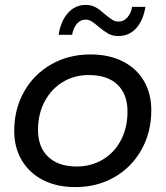

<svg xmlns="http://www.w3.org/2000/svg" viewBox="-20 -757 675 783"><path d="M38 -223Q38 -312 78 -383Q118 -454 189 -494.5Q260 -535 349 -535Q424 -535 480 -507Q536 -479 566.5 -427.5Q597 -376 597 -307Q597 -218 557 -146.5Q517 -75 446.5 -34.5Q376 6 287 6Q212 6 156 -22.5Q100 -51 69 -103Q38 -155 38 -223ZM500 -302Q500 -373 459 -412Q418 -451 342 -451Q283 -451 236 -422.5Q189 -394 162 -343Q135 -292 135 -227Q135 -157 176.5 -117.5Q218 -78 293 -78Q352 -78 399.5 -106.5Q447 -135 473.5 -186Q500 -237 500 -302ZM382 -648Q365 -663 353.5 -670Q342 -677 329 -677Q308 -677 293.5 -660Q279 -643 274 -615H219Q228 -672 257.5 -704.5Q287 -737 330 -737Q353 -737 370.5 -727Q388 -717 409 -698Q427 -683 438.5 -676Q450 -669 463 -669Q484 -669 499 -685.5Q514 -702 519 -729H573Q564 -673 535 -641.5Q506 -610 463 -610Q439 -610 422 -619.5Q405 -629 382 -648Z"/></svg>

Font: Idrija
Style: Italic
Weight: 500
Italic angle: -11.3°
Designer: Julieta Ulanovsky
Foundry: Julieta Ulanovsky
Version: Version 7.200